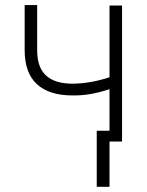

<svg xmlns="http://www.w3.org/2000/svg" viewBox="-20 -552 573 749"><path d="M456.1 0H407.2V176.8H357.4V-42H407.2V-204.1Q366.7 -190.9 332.8 -185.1Q298.8 -179.2 262.7 -179.7Q171.9 -179.7 124 -223.6Q76.2 -267.6 76.2 -356.4V-532.2H125V-356.4Q125 -288.6 159.9 -257.1Q194.8 -225.6 261.7 -225.6Q330.1 -225.6 407.2 -250.5V-530.3H456.1Z"/></svg>

Font: Pretendard JP ExtraLight
Style: Regular
Weight: 200
Designer: Base glyphs from Inter by Rasmus Andersson; Hangeul glyphs from Noto Sans CJK(Source Han Sans) by Jang Soo-young and Kan
Foundry: Kil Hyung-jin
Version: Version 1.309